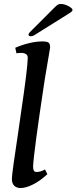

<svg xmlns="http://www.w3.org/2000/svg" viewBox="-20 -939 386 969"><path d="M40 -36Q40 -63 73 -279L86 -370Q120 -599 120 -648Q120 -660 111 -666Q102 -672 87 -672Q72 -672 63 -670L57 -698Q133 -730 196 -730Q214 -730 223.5 -725Q233 -720 233 -699Q224 -642 206 -539Q150 -170 147 -98Q147 -86 150.5 -78.5Q154 -71 166 -71Q173 -71 184.5 -74Q196 -77 207 -84L219 -60Q184 -27 147.5 -8.5Q111 10 84 10Q64 10 52 -1.5Q40 -13 40 -36ZM124 -764Q124 -769 130.5 -776.5Q137 -784 144 -790L251 -897Q265 -911 271 -915Q277 -919 288 -919Q305 -919 325.5 -908Q346 -897 346 -889Q346 -882 333 -874L159 -765Q146 -756 136 -756Q124 -756 124 -764Z"/></svg>

Font: Unna Medium
Style: Italic
Weight: 500
Italic angle: -8.05°
Designer: Jorge de Buen Unna
Foundry: Omnibus-Type
Version: Version 2.008